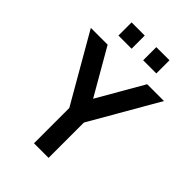

<svg xmlns="http://www.w3.org/2000/svg" viewBox="-261 -1024 1135 1135"><g transform="rotate(45 306.0 -456.5)"><path d="M354.2 -803.3V-913.3H464.2V-803.3ZM147.5 -803.3V-913.3H257.5V-803.3ZM244.8 0V-295.2L0 -720H140.5L305.8 -433.2L471 -720H611.5L366.8 -295.2V0Z"/></g></svg>

Font: Vela Sans GX ExtLt
Style: Regular
Weight: 200
Designer: Principal design: Mikhail Sharanda - project Manrope.
Design modification: Ravid Balaliev
Foundry: Mikhail Sharanda
Version: Version 1.001